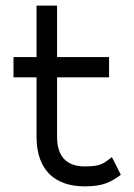

<svg xmlns="http://www.w3.org/2000/svg" viewBox="-20 -652 478 683"><path d="M28 -377H110V-160C112 -50 172 11 282 11C351 11 377 -7 410 -30L378 -93C349 -72 342 -60 282 -60C214 -60 183 -98 183 -166V-377H368V-449H183V-632H110V-449H28Z"/></svg>

Font: Charger Sport
Style: Regular
Weight: 400
Designer: Jasper
Foundry: Cannot Into Space Fonts
Version: Version 1.1